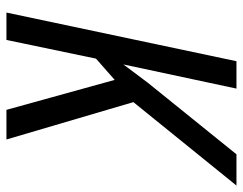

<svg xmlns="http://www.w3.org/2000/svg" viewBox="-99 -655 754 596"><g transform="rotate(90 278.0 -357.0)"><path d="M19 0H104L162 -278L228 -336L321 0H413L297 -394L556 -714H459L237 -439L180 -363L255 -714H170Z"/></g></svg>

Font: Noto Sans Display SemiCondensed
Style: Italic
Weight: 400
Width: 4
Italic angle: -12°
Designer: Monotype Design Team
Foundry: Monotype Imaging Inc.
Version: Version 1.900